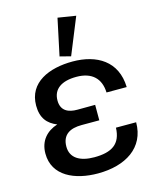

<svg xmlns="http://www.w3.org/2000/svg" viewBox="-122 -884 773 978"><g transform="rotate(-15 265.0 -395.0)"><path d="M272 15.1C417 15.1 526.4 -51.8 526.4 -186.5H419.9C417 -101.1 367.7 -69.3 274.9 -69.3C199.2 -69.3 150.9 -98.6 150.9 -158.2C150.9 -221.7 193.8 -244.6 254.4 -244.6H347.7V-326.2L254.4 -325.7C207.5 -325.2 168 -341.8 168 -397C168 -457 212.9 -488.8 292 -488.8C374 -488.8 417.5 -445.8 419.9 -372.1H526.4C522.5 -510.3 420.4 -569.3 293 -569.3C170.4 -569.3 56.2 -522.5 56.2 -399.9C56.2 -334 85.9 -299.8 135.3 -279.8C78.6 -261.7 38.6 -219.7 38.6 -151.9C38.6 -33.2 150.9 15.1 272 15.1ZM293.5 -596.7 372.1 -789.6 277.3 -804.7 236.3 -611.3Z"/></g></svg>

Font: Winston Medium
Style: Regular
Weight: 500
Designer: Vernon Adams, Kim Jin-seong, David Berlow, Cristiano Sobral
Foundry: The Winston Project Authors
Version: Version 3.004